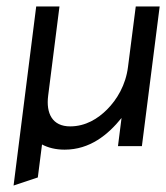

<svg xmlns="http://www.w3.org/2000/svg" viewBox="-20 -452 514 594"><path d="M164 -432H92L22 122L97 97L110 -5C129 5 152 11 180 11C258 11 314 -35 356 -87L345 0H419L474 -432H400L376 -245C369 -189 342 -144 311 -113C283 -85 245 -61 197 -61C142 -61 122 -101 129 -156Z"/></svg>

Font: Charger
Style: It
Weight: 400
Designer: Jasper
Foundry: Cannot Into Space Fonts
Version: Version 0.98